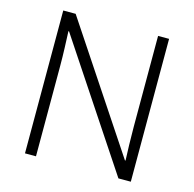

<svg xmlns="http://www.w3.org/2000/svg" viewBox="-104 -821 938 927"><g transform="rotate(15 364.5 -357.0)"><path d="M629 0V-714H574V-261C574 -206 576 -133 578 -92H575L162 -714H100V0H155V-451C155 -514 152 -572 150 -624H153L567 0Z"/></g></svg>

Font: Noto Sans Meetei Mayek Light
Style: Regular
Weight: 300
Designer: Monotype Design Team and Neelakash Kshetrimayum
Foundry: Monotype Imaging Inc.
Version: Version 2.002